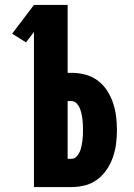

<svg xmlns="http://www.w3.org/2000/svg" viewBox="-20 -755 540 775"><path d="M117 0V-626L85 -584L29 -619L117 -735H253V-461H269Q297 -461 324 -454Q351 -447 373.5 -430.5Q396 -414 411.5 -390.5Q427 -367 436 -340.5Q445 -314 448.5 -286Q452 -258 452 -231Q452 -203 448.5 -175Q445 -147 436 -121Q427 -95 411.5 -71.5Q396 -48 373.5 -31Q351 -14 324 -7Q297 0 269 0ZM269 -114Q280 -114 288.5 -122.5Q297 -131 301.5 -141.5Q306 -152 308.5 -163Q311 -174 312.5 -185.5Q314 -197 314.5 -208Q315 -219 315 -231Q315 -242 314.5 -253.5Q314 -265 312.5 -276Q311 -287 308.5 -298Q306 -309 301.5 -319.5Q297 -330 288.5 -338.5Q280 -347 269 -347H253V-114Z"/></svg>

Font: Iosevka Term Curly Heavy
Style: Regular
Weight: 900
Designer: Belleve Invis
Foundry: Belleve Invis
Version: Version 32.3.0